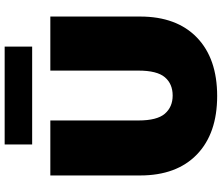

<svg xmlns="http://www.w3.org/2000/svg" viewBox="-84 -852 952 824"><g transform="rotate(-90 392.0 -440.0)"><path d="M392 16Q231 16 141 -71Q51 -158 51 -315V-700H287V-322Q287 -242 316 -208.5Q345 -175 394 -175Q444 -175 472.5 -208.5Q501 -242 501 -322V-700H733V-315Q733 -158 643 -71Q553 16 392 16ZM184 -778V-896H604V-778Z"/></g></svg>

Font: Montserrat Thin Black
Style: Regular
Weight: 900
Version: Version 9.000